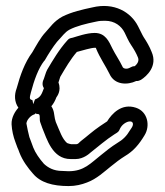

<svg xmlns="http://www.w3.org/2000/svg" viewBox="-20 -550 556 647"><path d="M299 -389C303 -389 303 -390 304 -386C316 -356 337 -326 349 -301C366 -263 410 -263 439 -277H442C446 -277 451 -279 455 -281C474 -293 512 -327 491 -375C484 -393 474 -410 464 -425C459 -433 453 -447 445 -462C421 -509 365 -543 291 -525C258 -518 222 -510 190 -494C161 -478 149 -458 134 -442C116 -423 102 -396 89 -374C63 -339 48 -296 36 -252C28 -231 28 -207 42 -187C31 -175 18 -154 19 -131C20 -111 25 -89 32 -71L39 -52C41 -47 43 -44 45 -37C56 -8 75 17 91 35C116 65 157 77 211 77C235 77 255 72 273 65C306 53 333 27 352 12C369 -2 385 -14 401 -24C430 -41 449 -64 467 -94C487 -126 478 -174 438 -187C390 -203 357 -167 341 -141L317 -125C292 -108 274 -91 253 -75C245 -69 245 -64 235 -64H220C215 -65 211 -66 206 -68C189 -83 182 -107 168 -139L165 -150C162 -164 163 -177 153 -192C160 -200 166 -211 170 -222C171 -224 188 -243 177 -272C179 -277 181 -286 183 -291C200 -320 218 -351 239 -375C257 -380 288 -389 299 -389ZM189 26C161 26 142 15 128 2C113 -15 99 -35 92 -53C89 -61 87 -67 85 -72L79 -88C75 -103 72 -118 69 -134C70 -146 83 -160 94 -164C95 -164 97 -165 98 -166V-168C109 -163 114 -171 114 -153C114 -147 114 -142 116 -137L121 -123C121 -122 122 -121 122 -120C138 -82 156 -14 218 -14H235C262 -14 283 -34 284 -35C312 -57 337 -79 365 -97C370 -100 377 -104 380 -108C383 -112 384 -117 387 -121C394 -133 412 -144 423 -140C426 -139 432 -133 424 -120L418 -111C407 -92 394 -79 375 -68C354 -55 337 -41 321 -28C285 0 264 27 211 27C204 27 196 26 189 26ZM92 -199C91 -207 89 -213 89 -213C79 -214 79 -220 84 -238C95 -280 109 -319 129 -345C130 -346 131 -346 131 -347C143 -368 159 -393 172 -409C191 -429 198 -441 214 -450C237 -462 269 -470 303 -477C316 -480 324 -480 334 -480C367 -480 389 -462 400 -440C405 -430 413 -411 422 -398C432 -383 439 -371 445 -356C448 -348 447 -338 434 -327C428 -327 423 -325 420 -323C405 -314 395 -321 394 -323C382 -348 369 -366 359 -386C347 -411 335 -439 299 -439C272 -439 239 -427 225 -423C216 -421 213 -421 207 -414C179 -383 158 -347 139 -315C134 -306 130 -289 128 -285C123 -275 121 -263 128 -253C121 -235 118 -222 98 -215C98 -215 95 -208 92 -199Z"/></svg>

Font: Dictator
Style: Stencil
Weight: 500
Version: Version MIL.1277